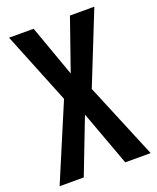

<svg xmlns="http://www.w3.org/2000/svg" viewBox="-134 -794 713 874"><g transform="rotate(-20 222.0 -357.0)"><path d="M443 0H320L222 -267L119 0H2L157 -367L17 -714H136L225 -465L312 -714H430L291 -366Z"/></g></svg>

Font: Noto Sans Tamil ExtraCondensed SemiBold
Style: Regular
Weight: 600
Width: 2
Designer: Jelle Bosma - Monotype Design Team
Foundry: Monotype Imaging Inc.
Version: Version 2.004; ttfautohint (v1.8.4.7-5d5b)